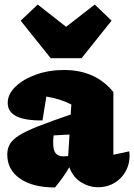

<svg xmlns="http://www.w3.org/2000/svg" viewBox="-20 -813 590 845"><path d="M222 12Q124 12 68 -27Q12 -66 12 -133Q12 -158 23 -178Q34 -198 63 -216.5Q92 -235 147.5 -257Q203 -279 291 -309L294 -353Q246 -378 184 -388L167 -283Q14 -281 14 -360Q14 -399 48.5 -432Q83 -465 139.5 -485Q196 -505 262 -505Q400 -505 479 -408V-132L549 -147Q554 -102 536.5 -66Q519 -30 486 -9.5Q453 11 411 11Q373 11 337.5 -10.5Q302 -32 285 -77Q259 -32 222 12ZM214 -186Q214 -152 225 -138.5Q236 -125 259 -125Q270 -125 280 -126L286 -221L216 -217Q214 -201 214 -186ZM203 -557 71 -722 146 -793 271 -695 397 -793 471 -722 339 -557Z"/></svg>

Font: Piazzolla Black
Style: Regular
Weight: 900
Designer: Juan Pablo del Peral
Foundry: Huerta Tipografica
Version: Version 1.330